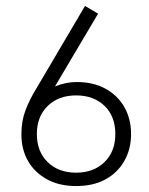

<svg xmlns="http://www.w3.org/2000/svg" viewBox="-20 -616 500 646"><path d="M236 10Q180 10 138.5 -12.5Q97 -35 74.5 -74Q52 -113 52 -164Q52 -209 66 -245.5Q80 -282 101 -316L266 -596L310 -570L140 -283L116 -286Q134 -313 168.5 -326.5Q203 -340 238 -340Q294 -340 335 -317.5Q376 -295 398.5 -255.5Q421 -216 421 -165Q421 -114 398 -74Q375 -34 334 -12Q293 10 236 10ZM236 -35Q295 -35 331.5 -70.5Q368 -106 368 -165Q368 -225 331.5 -260Q295 -295 236 -295Q177 -295 140.5 -259.5Q104 -224 104 -165Q104 -106 140.5 -70.5Q177 -35 236 -35Z"/></svg>

Font: Rokkitt Light
Style: Regular
Weight: 300
Version: Version 3.103